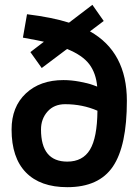

<svg xmlns="http://www.w3.org/2000/svg" viewBox="-20 -767 570 796"><path d="M153 -485 106 -551 162 -594Q146 -598 75 -611L92 -708Q197 -695 266 -673L363 -747L410 -680L353 -637Q506 -551 506 -349Q506 -162 448 -76.5Q390 9 259 9Q147 9 87.5 -52Q28 -113 28 -230Q28 -324 87 -379.5Q146 -435 243 -435Q275 -435 310 -428.5Q345 -422 364 -415L383 -408Q378 -464 350 -501Q322 -538 258 -564ZM250 -335Q204 -335 177 -304.5Q150 -274 150 -230Q150 -97 259 -97Q323 -97 353 -146.5Q383 -196 384 -308Q322 -335 250 -335Z"/></svg>

Font: TitilliumText22L Rg
Style: Bold
Weight: 700
Designer: Campivisivi
Foundry: Campivisivi
Version: 1.000